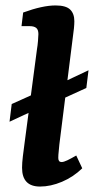

<svg xmlns="http://www.w3.org/2000/svg" viewBox="-20 -678 352 705"><path d="M23 -296 154 -355 178 -360 305 -420 297 -355 170 -297 146 -292 15 -231ZM127 7Q61 7 61 -62Q61 -80 64 -104.5Q67 -129 70 -151L116 -499Q118 -510 119.5 -527.5Q121 -545 121 -553Q121 -569 113 -575.5Q105 -582 89 -582H59L65 -632Q136 -658 184 -658Q222 -658 237.5 -643Q253 -628 253 -600Q253 -589 251.5 -574Q250 -559 248 -546L198 -148Q197 -134 195.5 -121.5Q194 -109 194 -98Q194 -83 206 -83Q214 -83 227.5 -89.5Q241 -96 260 -107L282 -60Q249 -28 207.5 -10.5Q166 7 127 7Z"/></svg>

Font: Rasa
Style: Bold Italic
Weight: 700
Italic angle: -7.10001°
Designer: Anna Giedrys (Yrsa+Rasa design), David Brezina (Yrsa art-direction, Rasa art-direction, design)
Foundry: Rosetta Type Foundry
Version: Version 2.004